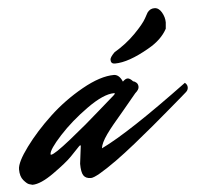

<svg xmlns="http://www.w3.org/2000/svg" viewBox="-92 -630 730 698"><g transform="rotate(-5 273.5 -281.5)"><path d="M178 -42 186 -106Q186 -109 184.5 -109Q183 -109 179 -105Q166 -91 146 -70.5Q126 -50 77.5 -15.5Q29 19 -1 19Q-6 18 -13.5 15.5Q-21 13 -33 -1Q-45 -15 -45 -41Q-45 -67 -5.5 -120.5Q34 -174 89 -225.5Q144 -277 211.5 -315Q279 -353 329 -353Q348 -352 359 -326Q369 -336 377 -336Q385 -336 396 -324Q402 -323 408 -317.5Q414 -312 414 -302Q414 -292 400 -280Q379 -254 351 -221Q323 -188 311 -173.5Q299 -159 286 -141Q264 -110 262 -91Q364 -140 583 -302Q592 -295 592 -285Q592 -275 584 -268Q576 -261 564.5 -251Q553 -241 519 -212Q485 -183 453.5 -156.5Q422 -130 381.5 -97.5Q341 -65 309 -42Q232 13 213 13Q194 13 186 1Q178 -11 178 -42ZM76 -84Q88 -84 149.5 -133Q211 -182 266 -231L322 -280Q326 -284 326 -285.5Q326 -287 323 -287Q285 -287 224 -243.5Q163 -200 118.5 -151.5Q74 -103 74 -86Q74 -84 76 -84ZM321 -409Q321 -418 338 -435Q382 -461 415 -494.5Q448 -528 459 -548L470 -568Q480 -582 496 -582Q512 -582 522.5 -564Q533 -546 533 -527L531 -504Q510 -465 462 -438Q386 -394 336 -394Q321 -394 321 -409Z"/></g></svg>

Font: Mr Dafoe
Style: Regular
Weight: 400
Designer: Alejandro Paul
Foundry: Alejandro Paul
Version: Version 1.000